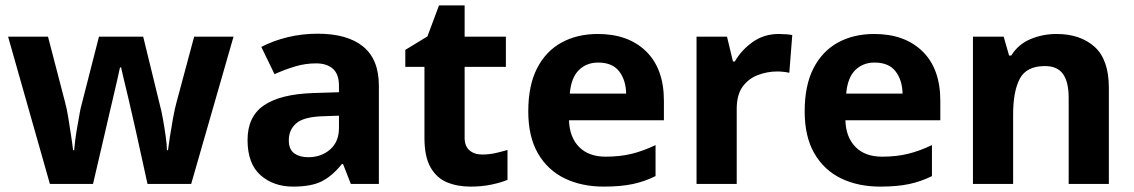

<svg xmlns="http://www.w3.org/2000/svg" viewBox="-20 -682 4207 712"><path d="M485 -191Q481 -208 473.5 -241.5Q466 -275 457 -313.5Q448 -352 440 -384.5Q432 -417 429 -432H425Q422 -417 414.5 -384.5Q407 -352 398 -313.5Q389 -275 381 -241Q373 -207 369 -189L325 0H165L10 -546H158L221 -304Q228 -279 233.5 -244Q239 -209 244 -176.5Q249 -144 251 -125H255Q256 -139 259 -162.5Q262 -186 266.5 -211Q271 -236 274.5 -256.5Q278 -277 280 -284L347 -546H511L575 -284Q579 -270 584.5 -239Q590 -208 594.5 -176Q599 -144 599 -125H603Q605 -142 610 -174.5Q615 -207 621.5 -243Q628 -279 635 -304L700 -546H846L689 0H527Z M1158 -557Q1268 -557 1326.5 -509.5Q1385 -462 1385 -364V0H1281L1252 -74H1248Q1213 -30 1174 -10Q1135 10 1067 10Q994 10 946 -32.5Q898 -75 898 -163Q898 -250 959 -291.5Q1020 -333 1142 -337L1237 -340V-364Q1237 -407 1214.5 -427Q1192 -447 1152 -447Q1112 -447 1074 -435.5Q1036 -424 998 -407L949 -508Q993 -531 1046.5 -544Q1100 -557 1158 -557ZM1179 -251Q1107 -249 1079 -225Q1051 -201 1051 -162Q1051 -128 1071 -113.5Q1091 -99 1123 -99Q1171 -99 1204 -127.5Q1237 -156 1237 -208V-253Z M1768 -109Q1793 -109 1816 -114Q1839 -119 1862 -126V-15Q1838 -5 1802.5 2.5Q1767 10 1725 10Q1676 10 1637.5 -6Q1599 -22 1576.5 -61.5Q1554 -101 1554 -171V-434H1483V-497L1565 -547L1608 -662H1703V-546H1856V-434H1703V-171Q1703 -140 1721 -124.5Q1739 -109 1768 -109Z M2197 -556Q2310 -556 2376 -491.5Q2442 -427 2442 -308V-236H2090Q2092 -173 2127.5 -137Q2163 -101 2226 -101Q2279 -101 2322 -111.5Q2365 -122 2411 -144V-29Q2371 -9 2326.5 0.5Q2282 10 2219 10Q2137 10 2074 -20.5Q2011 -51 1975 -113Q1939 -175 1939 -269Q1939 -365 1971.5 -428.5Q2004 -492 2062 -524Q2120 -556 2197 -556ZM2198 -450Q2155 -450 2126.5 -422Q2098 -394 2093 -335H2302Q2301 -385 2276 -417.5Q2251 -450 2198 -450Z M2868 -556Q2879 -556 2894 -555Q2909 -554 2918 -552L2907 -412Q2900 -414 2886.5 -415.5Q2873 -417 2863 -417Q2825 -417 2790 -403.5Q2755 -390 2733.5 -360Q2712 -330 2712 -278V0H2563V-546H2676L2698 -454H2705Q2729 -496 2771 -526Q2813 -556 2868 -556Z M3222 -556Q3335 -556 3401 -491.5Q3467 -427 3467 -308V-236H3115Q3117 -173 3152.5 -137Q3188 -101 3251 -101Q3304 -101 3347 -111.5Q3390 -122 3436 -144V-29Q3396 -9 3351.5 0.5Q3307 10 3244 10Q3162 10 3099 -20.5Q3036 -51 3000 -113Q2964 -175 2964 -269Q2964 -365 2996.5 -428.5Q3029 -492 3087 -524Q3145 -556 3222 -556ZM3223 -450Q3180 -450 3151.5 -422Q3123 -394 3118 -335H3327Q3326 -385 3301 -417.5Q3276 -450 3223 -450Z M3898 -556Q3986 -556 4039 -508.5Q4092 -461 4092 -356V0H3943V-319Q3943 -378 3922 -407.5Q3901 -437 3855 -437Q3787 -437 3762 -390.5Q3737 -344 3737 -257V0H3588V-546H3702L3722 -476H3730Q3756 -518 3801.5 -537Q3847 -556 3898 -556Z"/></svg>

Font: Noto Sans Sinhala
Style: Bold
Weight: 700
Designer: Jelle Bosma - Monotype Design Team
Foundry: Monotype Imaging Inc.
Version: Version 2.006; ttfautohint (v1.8.4.7-5d5b)